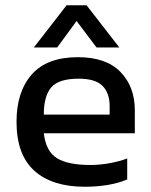

<svg xmlns="http://www.w3.org/2000/svg" viewBox="-20 -702 577 732"><path d="M109 -521 234 -682H310L435 -521H348L272 -622L198 -521ZM303 10Q179 10 111 -51Q43 -112 43 -238Q43 -352 101 -418Q159 -484 277 -484Q385 -484 439.5 -427.5Q494 -371 494 -282V-194H147Q155 -125 197 -99Q239 -73 325 -73Q361 -73 399 -80Q437 -87 465 -98V-18Q433 -4 391.5 3Q350 10 303 10ZM147 -265H398V-298Q398 -347 371 -374.5Q344 -402 280 -402Q204 -402 175.5 -369Q147 -336 147 -265Z"/></svg>

Font: Kanit
Style: Regular
Weight: 400
Designer: Katatrad Team
Foundry: CadsonDemak
Version: Version 2.000; ttfautohint (v1.8.3)